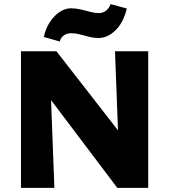

<svg xmlns="http://www.w3.org/2000/svg" viewBox="-20 -905 815 925"><path d="M81 0V-658H217L242 0ZM622 0H545L142 -534L145 -658H252L624 -180ZM694 -658V0H559L534 -658ZM268 -705 191 -727Q200 -768 220.5 -799Q241 -830 267.5 -847.5Q294 -865 322 -865Q346 -865 369 -859.5Q392 -854 414.5 -848Q437 -842 456 -842Q475 -842 489.5 -852.5Q504 -863 513 -885L591 -864Q574 -795 536 -758.5Q498 -722 456 -722Q431 -722 408 -728Q385 -734 364.5 -739.5Q344 -745 323 -745Q302 -745 287 -734Q272 -723 268 -705Z"/></svg>

Font: Ysabeau Office Black
Style: Regular
Weight: 900
Designer: Christian Thalmann (Catharsis Fonts)
Version: Version 2.001;gftools[0.9.30]; featfreeze: tnum,lnum,ss02